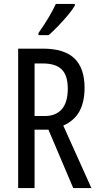

<svg xmlns="http://www.w3.org/2000/svg" viewBox="-20 -963 501 983"><path d="M199 -714Q309 -714 361 -664Q413 -614 413 -513Q413 -443 387.5 -394.5Q362 -346 304 -320L448 0H355L228 -299H157V0H73V-714ZM200 -638H157V-369H209Q266 -369 296.5 -404Q327 -439 327 -509Q327 -577 296 -607.5Q265 -638 200 -638ZM363 -934Q351 -913 327 -884.5Q303 -856 276.5 -828.5Q250 -801 229 -783H177V-794Q235 -876 266 -943H363Z"/></svg>

Font: Noto Sans Hebrew ExtraCondensed
Style: Regular
Weight: 400
Width: 2
Designer: Monotype Design Team
Foundry: Monotype Imaging Inc.
Version: Version 2.004; ttfautohint (v1.8.4.7-5d5b)